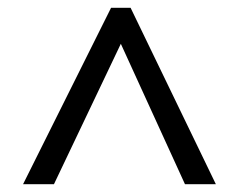

<svg xmlns="http://www.w3.org/2000/svg" viewBox="-20 -739 612 491"><path d="M39 -268 264 -719H314L532 -268H453L289 -627L118 -268Z"/></svg>

Font: Noto Sans Tamil
Style: Regular
Weight: 400
Designer: Jelle Bosma - Monotype Design Team
Foundry: Monotype Imaging Inc.
Version: Version 2.003